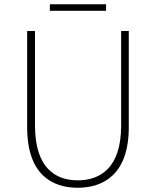

<svg xmlns="http://www.w3.org/2000/svg" viewBox="-20 -872 734 905"><path d="M346 13C464 13 587 -47 587 -272V-726H551V-280C551 -81 453 -22 346 -22C241 -22 145 -81 145 -280V-726H108V-272C108 -47 228 13 346 13ZM215 -821H480V-852H215Z"/></svg>

Font: Source Han Sans CN ExtraLight
Style: Regular
Weight: 250
Designer: Ryoko NISHIZUKA (kana & ideographs); Paul D. Hunt (Latin, Greek & Cyrillic); Wenlong ZHANG (bopomofo); Sandoll Communica
Foundry: Adobe Systems Incorporated
Version: Version 1.004;PS 1.004;hotconv 16.6.51;makeotf.lib2.5.65220